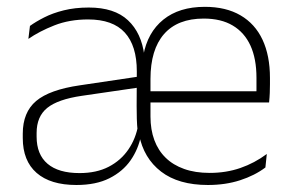

<svg xmlns="http://www.w3.org/2000/svg" viewBox="-20 -518 838 548"><path d="M573.5 10Q489.5 10 439.8 -28.2Q390 -66.5 377 -133.5L373 -142Q371 -161 370.5 -179.2Q370 -197.5 370 -216L370.5 -314.5Q370.5 -387.5 336.2 -425Q302 -462.5 231.5 -462.5Q178 -462.5 135 -445.5Q92 -428.5 61 -407L65.5 -444Q82 -456 106 -468.2Q130 -480.5 162 -488.5Q194 -496.5 233.5 -496.5Q306.5 -496.5 345.2 -460.2Q384 -424 392 -359.5H389Q401 -425.5 446.2 -462Q491.5 -498.5 564.5 -498.5Q625 -498.5 666.5 -474.2Q708 -450 729.2 -404.8Q750.5 -359.5 750.5 -295.5V-278Q750.5 -265.5 750 -252.8Q749.5 -240 748 -225.5H711.5Q712 -245.5 712 -263.2Q712 -281 712 -296Q712 -350.5 694.8 -388Q677.5 -425.5 644.2 -445.2Q611 -465 561.5 -465Q487 -465 448.2 -420.8Q409.5 -376.5 409.5 -292.5V-242V-236V-185.5Q409.5 -148 420.5 -118.2Q431.5 -88.5 452.8 -67.8Q474 -47 505.5 -35.8Q537 -24.5 578.5 -24.5Q625.5 -24.5 666 -38.5Q706.5 -52.5 741.5 -78.5L737.5 -40Q707 -17 665.2 -3.5Q623.5 10 573.5 10ZM198 10Q124 10 84.5 -24.5Q45 -59 45 -124V-136.5Q45 -197.5 83.2 -229.8Q121.5 -262 208 -274.5L379.5 -300L381.5 -269L213.5 -244.5Q145 -234.5 114.8 -210Q84.5 -185.5 84.5 -138.5V-128Q84.5 -77 115.8 -50.5Q147 -24 207 -24Q255.5 -24 290.2 -42Q325 -60 346.5 -91.5Q368 -123 374.5 -162L391 -131.5H382.5Q375 -92.5 352.8 -60.5Q330.5 -28.5 292.2 -9.2Q254 10 198 10ZM390 -225.5V-257.5H737.5V-225.5Z"/></svg>

Font: Anek Tamil Medium ExtraLight
Style: Regular
Weight: 250
Version: Version 1.003